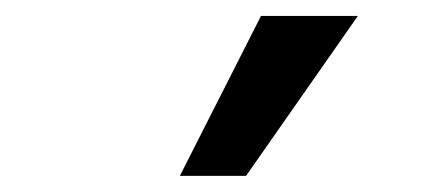

<svg xmlns="http://www.w3.org/2000/svg" viewBox="-20 -762 530 239"><path d="M203.9 -543.1H286.3L425.5 -742.2H304.9Z"/></svg>

Font: LL Pando Sans
Style: Bold
Weight: 700
Designer: Joshua Smith
Foundry: Joshua Smith
Version: Version 1.000;Glyphs 3.2.1 (3258)